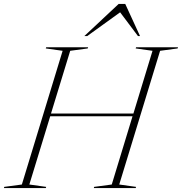

<svg xmlns="http://www.w3.org/2000/svg" viewBox="-63 -955 924 975"><path d="M255 -697 169.5 -709 171.5 -715H384.5L382.5 -709L293.5 -697L196 -378.5H614.5L711.5 -697L626 -709L628 -715H841L839 -709L750 -697L542.5 -18L628 -6L626 0H413.5L415 -6L504.5 -18L610 -364.5H192L86 -18L171.5 -6L169.5 0H-43L-41.5 -6L48 -18ZM365.5 -772 539.5 -935H573L648 -772H637.5L547 -892.5L380 -772Z"/></svg>

Font: Newsreader Display ExtraLight
Style: Italic
Weight: 275
Italic angle: -17°
Designer: Hugues Gentile
Foundry: Production Type
Version: Version 1.001